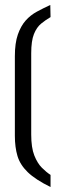

<svg xmlns="http://www.w3.org/2000/svg" viewBox="-20 -737 256 775"><path d="M184 18Q123 -12 92 -42Q61 -72 50.5 -107.5Q40 -143 40 -189V-510Q40 -563 52 -597.5Q64 -632 83.5 -654Q103 -676 129 -690Q155 -704 183 -717L184 -668Q165 -657 146.5 -642Q128 -627 117 -599.5Q106 -572 106 -522V-194Q106 -141 118.5 -109.5Q131 -78 149 -60Q167 -42 184 -31Z"/></svg>

Font: Stick No Bills ExtraLight
Style: Regular
Weight: 400
Version: Version 2.000